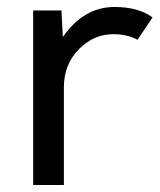

<svg xmlns="http://www.w3.org/2000/svg" viewBox="-20 -530 457 550"><path d="M308 -510C249.3 -510 200 -481.3 160 -424L156 -500H75V0H163V-280C163 -323.3 177.2 -359.5 205.5 -388.5C233.8 -417.5 266.7 -432 304 -432C331.3 -432 354.7 -426.7 374 -416L417 -480C390.3 -500 354 -510 308 -510Z"/></svg>

Font: Orkney
Style: Regular
Weight: 400
Designer: Samuel Oakes and Alfredo Marco Pradil
Foundry: Alfredo Marco Pradil
Version: 1.0; ttfautohint (v1.5)